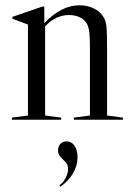

<svg xmlns="http://www.w3.org/2000/svg" viewBox="-20 -454 502 728"><path d="M446 -8V0H260V-8L321 -16V-271Q321 -310 319 -329Q317 -348 311 -361Q303 -378 284.5 -387.5Q266 -397 242 -397Q191 -397 151 -354V-16L212 -8V0H25V-8L86 -16V-361L27 -383V-390L140 -429H148V-366Q212 -434 282 -434Q313 -434 338.5 -420.5Q364 -407 375 -385Q382 -372 384 -349.5Q386 -327 386 -271V-16ZM238 187Q238 174 233 166.5Q228 159 218 150Q209 141 204.5 134Q200 127 200 116Q200 101 209 91.5Q218 82 232 82Q251 82 262.5 98.5Q274 115 274 142Q274 174 257 203Q240 232 209 254L205 249Q220 238 229 220.5Q238 203 238 187Z"/></svg>

Font: Libre Caslon Display
Style: Regular
Weight: 400
Designer: Pablo Impallari, Rodrigo Fuenzalida
Foundry: Pablo Impallari, Rodrigo Fuenzalida
Version: Version 1.100; ttfautohint (v1.6) -l 8 -r 50 -G 200 -x 14 -D